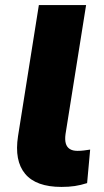

<svg xmlns="http://www.w3.org/2000/svg" viewBox="-20 -725 411 756"><path d="M222 11Q122 11 79 -40.5Q36 -92 51 -189L133 -705H319L238 -197Q235 -175 239 -160.5Q243 -146 254.5 -138.5Q266 -131 285 -131Q298 -131 310 -132.5Q322 -134 335 -136L323 -4Q298 4 274.5 7.5Q251 11 222 11Z"/></svg>

Font: Nunito Sans 9pt Black
Style: Italic
Weight: 900
Italic angle: -9°
Version: Version 3.101;gftools[0.9.27]